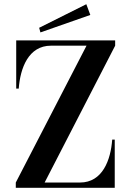

<svg xmlns="http://www.w3.org/2000/svg" viewBox="-20 -892 622 912"><path d="M55 0H525V-229H513C506 -132 467 -25 360 -25H192L527 -675V-700H57V-471H69C76 -568 115 -675 222 -675H391L55 -25ZM409 -821 390 -872 166 -760 172 -738Z"/></svg>

Font: Sprat Condensed Medium
Style: Regular
Weight: 500
Width: 3
Designer: Ethan Nakache
Foundry: Collletttivo
Version: Version 2.000;Glyphs 3.2 (3217)